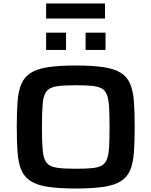

<svg xmlns="http://www.w3.org/2000/svg" viewBox="-20 -1071 867 1099"><path d="M414 8Q317 8 254.5 -1.5Q192 -11 155.5 -34.5Q119 -58 102 -98Q85 -138 80.5 -198.5Q76 -259 76 -344Q76 -429 80.5 -489.5Q85 -550 102 -590Q119 -630 155.5 -653.5Q192 -677 254.5 -686.5Q317 -696 414 -696Q511 -696 573.5 -686.5Q636 -677 672.5 -653.5Q709 -630 725.5 -590Q742 -550 746.5 -489.5Q751 -429 751 -344Q751 -259 746.5 -198.5Q742 -138 725.5 -98Q709 -58 672.5 -34.5Q636 -11 573.5 -1.5Q511 8 414 8ZM414 -105Q470 -105 506 -108.5Q542 -112 562.5 -123.5Q583 -135 592.5 -160.5Q602 -186 604.5 -230.5Q607 -275 607 -344Q607 -413 604.5 -457Q602 -501 592.5 -527Q583 -553 562.5 -564.5Q542 -576 506 -579.5Q470 -583 414 -583Q344 -583 304.5 -577Q265 -571 247 -549Q229 -527 224.5 -478.5Q220 -430 220 -344Q220 -258 224.5 -209.5Q229 -161 247 -139Q265 -117 304.5 -111Q344 -105 414 -105ZM244 -785V-884H358V-785ZM470 -785V-884H584V-785ZM244 -965V-1051H581V-965Z"/></svg>

Font: Saira Expanded SemiBold
Style: Regular
Weight: 600
Width: 7
Designer: Hector Gatti with collaboration of the Omnibus-Type team
Foundry: Omnibus-Type
Version: Version 1.100; ttfautohint (v1.8.3)